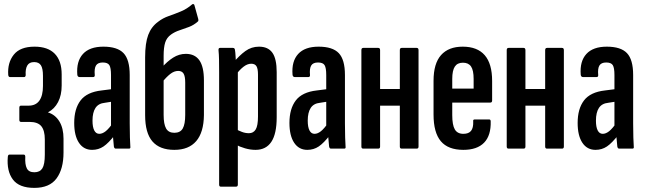

<svg xmlns="http://www.w3.org/2000/svg" viewBox="-20 -723 3140 934"><path d="M147 191Q73 191 42.5 150Q12 109 18 40Q19 29 26 29H95Q103 29 103 40Q101 77 110.5 96Q120 115 147 115Q174 115 186 96Q198 77 198 29V-45Q198 -88 181 -109Q164 -130 123 -130H82Q78 -130 76 -132.5Q74 -135 74 -140V-199Q74 -204 76 -206.5Q78 -209 82 -209H119Q154 -209 171.5 -233.5Q189 -258 189 -305V-354Q189 -390 179 -405.5Q169 -421 146 -421Q122 -421 112.5 -404Q103 -387 105 -358Q105 -354 103 -351Q101 -348 97 -348H29Q21 -348 20 -359Q16 -418 47 -457Q78 -496 148 -496Q213 -496 246.5 -461.5Q280 -427 280 -361V-307Q280 -260 262.5 -226.5Q245 -193 214 -177V-176Q249 -165 269 -132Q289 -99 289 -48V19Q289 99 255 145Q221 191 147 191Z M543 0Q536 0 534 -10Q532 -27 530 -53.5Q528 -80 528 -99L520 -108V-358Q520 -393 512 -406Q504 -419 480 -419Q456 -419 447 -404.5Q438 -390 441 -358Q442 -348 432 -348H368Q357 -348 356 -360Q351 -425 383.5 -460.5Q416 -496 483 -496Q551 -496 581 -464.5Q611 -433 611 -358V-123Q611 -81 612 -54Q613 -27 614 -11Q616 0 608 0ZM428 6Q387 6 364 -28.5Q341 -63 341 -125Q341 -194 372 -234.5Q403 -275 474 -283L529 -290L528 -229L490 -223Q459 -220 444.5 -198Q430 -176 430 -136Q430 -105 438.5 -88.5Q447 -72 463 -72Q478 -72 494 -84.5Q510 -97 533 -130L539 -67Q508 -27 483.5 -10.5Q459 6 428 6Z M828 6Q757 6 721.5 -35Q686 -76 686 -163V-444Q686 -513 701 -553Q716 -593 749 -617Q772 -635 801 -645Q830 -655 860 -667.5Q890 -680 915 -702Q918 -704 921.5 -703Q925 -702 926 -697L944 -632Q947 -621 942 -618Q923 -601 899.5 -592Q876 -583 853 -575.5Q830 -568 812 -555Q791 -540 783.5 -516Q776 -492 776 -452V-164Q776 -119 788 -98Q800 -77 828 -77Q857 -77 869 -98Q881 -119 881 -164V-321Q881 -352 873 -365Q865 -378 847 -378Q827 -378 808 -363Q789 -348 769 -323L766 -393Q793 -424 822 -442.5Q851 -461 884 -461Q928 -461 950 -429.5Q972 -398 972 -332V-163Q971 -79 934.5 -36.5Q898 6 828 6Z M1223 6Q1198 6 1172 -1.5Q1146 -9 1126 -20L1125 -96Q1140 -88 1156.5 -81.5Q1173 -75 1191 -75Q1213 -75 1224 -93.5Q1235 -112 1235 -156V-360Q1235 -389 1227.5 -401Q1220 -413 1202 -413Q1183 -413 1163.5 -397.5Q1144 -382 1126 -357L1115 -418Q1144 -453 1173.5 -474.5Q1203 -496 1240 -496Q1284 -496 1305 -466.5Q1326 -437 1326 -372V-153Q1326 -72 1300 -33Q1274 6 1223 6ZM1054 185Q1046 185 1046 175V-372Q1046 -407 1045.5 -433Q1045 -459 1043 -478Q1042 -490 1050 -490H1113Q1122 -490 1123 -480Q1125 -469 1126 -449Q1127 -429 1128 -410L1137 -382V175Q1137 185 1128 185Z M1590 0Q1583 0 1581 -10Q1579 -27 1577 -53.5Q1575 -80 1575 -99L1567 -108V-358Q1567 -393 1559 -406Q1551 -419 1527 -419Q1503 -419 1494 -404.5Q1485 -390 1488 -358Q1489 -348 1479 -348H1415Q1404 -348 1403 -360Q1398 -425 1430.5 -460.5Q1463 -496 1530 -496Q1598 -496 1628 -464.5Q1658 -433 1658 -358V-123Q1658 -81 1659 -54Q1660 -27 1661 -11Q1663 0 1655 0ZM1475 6Q1434 6 1411 -28.5Q1388 -63 1388 -125Q1388 -194 1419 -234.5Q1450 -275 1521 -283L1576 -290L1575 -229L1537 -223Q1506 -220 1491.5 -198Q1477 -176 1477 -136Q1477 -105 1485.5 -88.5Q1494 -72 1510 -72Q1525 -72 1541 -84.5Q1557 -97 1580 -130L1586 -67Q1555 -27 1530.5 -10.5Q1506 6 1475 6Z M1934 0Q1925 0 1925 -10V-479Q1925 -490 1934 -490H2007Q2016 -490 2016 -479V-10Q2016 0 2007 0ZM1747 0Q1738 0 1738 -10V-479Q1738 -490 1747 -490H1820Q1829 -490 1829 -479V-10Q1829 0 1820 0ZM1817 -209V-290H1940V-209Z M2234 6Q2160 6 2124.5 -36Q2089 -78 2089 -166V-330Q2089 -414 2125.5 -455Q2162 -496 2231 -496Q2302 -496 2338 -454.5Q2374 -413 2374 -329V-234Q2374 -224 2365 -224H2180V-163Q2180 -115 2192.5 -93.5Q2205 -72 2234 -72Q2260 -72 2271.5 -86.5Q2283 -101 2282 -131Q2280 -142 2289 -142H2359Q2367 -142 2367 -133Q2369 -64 2335 -29Q2301 6 2234 6ZM2180 -292H2284V-339Q2284 -381 2271.5 -399.5Q2259 -418 2232 -418Q2205 -418 2192.5 -399Q2180 -380 2180 -339Z M2641 0Q2632 0 2632 -10V-479Q2632 -490 2641 -490H2714Q2723 -490 2723 -479V-10Q2723 0 2714 0ZM2454 0Q2445 0 2445 -10V-479Q2445 -490 2454 -490H2527Q2536 -490 2536 -479V-10Q2536 0 2527 0ZM2524 -209V-290H2647V-209Z M2992 0Q2985 0 2983 -10Q2981 -27 2979 -53.5Q2977 -80 2977 -99L2969 -108V-358Q2969 -393 2961 -406Q2953 -419 2929 -419Q2905 -419 2896 -404.5Q2887 -390 2890 -358Q2891 -348 2881 -348H2817Q2806 -348 2805 -360Q2800 -425 2832.5 -460.5Q2865 -496 2932 -496Q3000 -496 3030 -464.5Q3060 -433 3060 -358V-123Q3060 -81 3061 -54Q3062 -27 3063 -11Q3065 0 3057 0ZM2877 6Q2836 6 2813 -28.5Q2790 -63 2790 -125Q2790 -194 2821 -234.5Q2852 -275 2923 -283L2978 -290L2977 -229L2939 -223Q2908 -220 2893.5 -198Q2879 -176 2879 -136Q2879 -105 2887.5 -88.5Q2896 -72 2912 -72Q2927 -72 2943 -84.5Q2959 -97 2982 -130L2988 -67Q2957 -27 2932.5 -10.5Q2908 6 2877 6Z"/></svg>

Font: Sofia Sans Extra Condensed SemiBold
Style: Regular
Weight: 600
Designer: Botio Nikoltchev, Ani Petrova
Foundry: lettersoup
Version: Version 4.101